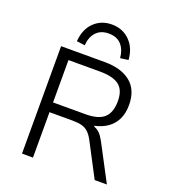

<svg xmlns="http://www.w3.org/2000/svg" viewBox="-164 -1061 1062 1184"><g transform="rotate(20 367.0 -469.0)"><path d="M117 0V-705H402Q513 -705 574 -655Q635 -605 635 -507Q635 -453 616 -413.5Q597 -374 561.5 -349Q526 -324 478 -314V-309L483 -307Q501 -300 516 -285Q531 -270 548 -239L674 0H594L477 -223Q461 -253 442.5 -269.5Q424 -286 399 -292Q374 -298 338 -298H189V0ZM189 -362H402Q487 -362 524.5 -397Q562 -432 562 -506Q562 -578 522 -609Q482 -640 395 -640H189ZM252 -760 198 -767Q204 -847 250.5 -892.5Q297 -938 367 -938Q438 -938 485 -891Q532 -844 537 -767L484 -760Q480 -813 451 -846Q422 -879 367 -879Q316 -879 286 -847.5Q256 -816 252 -760Z"/></g></svg>

Font: Nunito Sans 6pt Light
Style: Regular
Weight: 300
Version: Version 3.101;gftools[0.9.27]